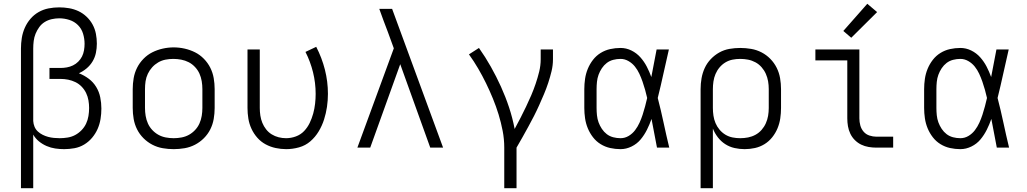

<svg xmlns="http://www.w3.org/2000/svg" viewBox="-20 -782 5440 1017"><path d="M91 215V-525Q91 -553 95.5 -581Q100 -609 111.5 -635Q123 -661 141.5 -682.5Q160 -704 184.5 -718Q209 -732 237 -737.5Q265 -743 294 -743Q320 -743 346 -738.5Q372 -734 395.5 -723Q419 -712 438.5 -693.5Q458 -675 470.5 -652Q483 -629 488 -603Q493 -577 493 -551Q493 -526 488 -502Q483 -478 470.5 -457Q458 -436 439 -420Q420 -404 398 -394Q426 -383 450 -365Q474 -347 489.5 -321.5Q505 -296 511 -266.5Q517 -237 517 -207Q517 -179 512.5 -151.5Q508 -124 497 -99Q486 -74 468 -52.5Q450 -31 426 -16.5Q402 -2 374.5 3Q347 8 320 8Q296 8 272.5 4.5Q249 1 227 -8.5Q205 -18 186.5 -33Q168 -48 156 -69V215ZM296 -50Q317 -50 338.5 -53.5Q360 -57 378.5 -67Q397 -77 412 -92.5Q427 -108 436 -127Q445 -146 448.5 -167.5Q452 -189 452 -210Q452 -230 448.5 -250.5Q445 -271 436 -289.5Q427 -308 412.5 -323Q398 -338 379.5 -347Q361 -356 341 -360Q321 -364 300 -364H242V-422H300Q317 -422 334 -425Q351 -428 366.5 -435.5Q382 -443 394.5 -455.5Q407 -468 414.5 -483Q422 -498 425 -515.5Q428 -533 428 -550Q428 -577 420 -603.5Q412 -630 393 -649Q374 -668 347.5 -676.5Q321 -685 294 -685Q274 -685 254 -680.5Q234 -676 217 -665.5Q200 -655 188 -638.5Q176 -622 168.5 -603.5Q161 -585 158.5 -565Q156 -545 156 -525V-146V-141Q157 -125 163 -110.5Q169 -96 180.5 -85.5Q192 -75 206 -68Q220 -61 235 -57Q250 -53 265.5 -51.5Q281 -50 296 -50Z M900 8Q871 8 842 3Q813 -2 787 -15.5Q761 -29 740 -50Q719 -71 706 -97Q693 -123 688 -152Q683 -181 683 -210V-310Q683 -339 688 -368Q693 -397 706 -423Q719 -449 740 -470.5Q761 -492 787 -505Q813 -518 842 -524.5Q871 -531 900 -531Q929 -531 958 -524.5Q987 -518 1013 -505Q1039 -492 1060 -470.5Q1081 -449 1094 -423Q1107 -397 1112 -368Q1117 -339 1117 -310V-210Q1117 -181 1112 -152Q1107 -123 1094 -97Q1081 -71 1060 -50Q1039 -29 1013 -15.5Q987 -2 958 3Q929 8 900 8ZM900 -50Q921 -50 942 -54Q963 -58 981 -68Q999 -78 1013.5 -93.5Q1028 -109 1036.5 -128Q1045 -147 1048.5 -168Q1052 -189 1052 -210V-310Q1052 -331 1048.5 -352Q1045 -373 1036.5 -392Q1028 -411 1013 -427Q998 -443 979.5 -452.5Q961 -462 940 -466Q919 -470 898 -470Q877 -470 856.5 -466Q836 -462 818 -451.5Q800 -441 786 -425.5Q772 -410 763 -391Q754 -372 751 -351.5Q748 -331 748 -310V-210Q748 -189 751.5 -168Q755 -147 763.5 -128Q772 -109 786.5 -93.5Q801 -78 819 -68Q837 -58 858 -54Q879 -50 900 -50Z M1496 8Q1468 8 1440 2Q1412 -4 1387 -17.5Q1362 -31 1343 -52.5Q1324 -74 1312 -100Q1300 -126 1295.5 -154Q1291 -182 1291 -210V-520H1356V-210Q1356 -190 1359 -170Q1362 -150 1369.5 -131.5Q1377 -113 1389.5 -97Q1402 -81 1419 -70.5Q1436 -60 1455.5 -55Q1475 -50 1495 -50Q1522 -50 1547.5 -59.5Q1573 -69 1591 -88Q1609 -107 1620.5 -131Q1632 -155 1639 -180.5Q1646 -206 1649 -232.5Q1652 -259 1652 -285Q1652 -343 1638 -399.5Q1624 -456 1598 -507L1655 -534Q1685 -476 1701 -413Q1717 -350 1717 -285Q1717 -250 1712 -216Q1707 -182 1696.5 -149Q1686 -116 1668 -86Q1650 -56 1624 -33.5Q1598 -11 1564 -1.5Q1530 8 1496 8Z M1873 0 2066 -526 2035 -611Q2023 -642 2011.5 -673Q2000 -704 1989 -735H2057L2327 0H2259L2100 -442L1941 0Z M2651 215V0Q2651 -45 2642.5 -89Q2634 -133 2621 -175.5Q2608 -218 2591 -259.5Q2574 -301 2554.5 -341Q2535 -381 2512.5 -419.5Q2490 -458 2464 -494L2517 -528Q2551 -480 2580 -428.5Q2609 -377 2633.5 -323Q2658 -269 2676.5 -213Q2695 -157 2706 -99Q2722 -128 2737 -157.5Q2752 -187 2766.5 -217Q2781 -247 2794 -277.5Q2807 -308 2817.5 -339Q2828 -370 2836 -402.5Q2844 -435 2844 -468V-520H2909V-468Q2909 -436 2901.5 -405Q2894 -374 2884 -343.5Q2874 -313 2861.5 -283.5Q2849 -254 2836 -225Q2823 -196 2808.5 -167.5Q2794 -139 2778.5 -111Q2763 -83 2747.5 -55Q2732 -27 2716 0V215Z M3267 8Q3239 8 3212 2Q3185 -4 3161.5 -18.5Q3138 -33 3121 -55Q3104 -77 3093.5 -102.5Q3083 -128 3079 -155.5Q3075 -183 3075 -210V-310Q3075 -337 3079 -364.5Q3083 -392 3093.5 -417.5Q3104 -443 3121 -465Q3138 -487 3161.5 -501.5Q3185 -516 3212 -522Q3239 -528 3267 -528Q3297 -528 3324.5 -514.5Q3352 -501 3372 -478.5Q3392 -456 3406 -429Q3420 -402 3430 -374Q3437 -410 3444 -447Q3451 -484 3458 -520H3523Q3508 -456 3494 -391.5Q3480 -327 3464 -263Q3481 -198 3495 -132Q3509 -66 3525 0H3460Q3453 -38 3445.5 -76Q3438 -114 3431 -152Q3421 -123 3407 -95Q3393 -67 3373.5 -43.5Q3354 -20 3325.5 -6Q3297 8 3267 8ZM3267 -50Q3290 -50 3310 -62Q3330 -74 3344 -92.5Q3358 -111 3367.5 -132Q3377 -153 3384 -174.5Q3391 -196 3397 -218.5Q3403 -241 3408 -263Q3403 -285 3397 -306.5Q3391 -328 3383.5 -349.5Q3376 -371 3366.5 -391.5Q3357 -412 3343 -429.5Q3329 -447 3309 -458.5Q3289 -470 3267 -470Q3247 -470 3228 -465Q3209 -460 3194 -448.5Q3179 -437 3168 -420.5Q3157 -404 3150.5 -386Q3144 -368 3142 -348.5Q3140 -329 3140 -310V-210Q3140 -191 3142 -171.5Q3144 -152 3150.5 -134Q3157 -116 3168 -99.5Q3179 -83 3194 -71.5Q3209 -60 3228 -55Q3247 -50 3267 -50Z M3691 215V-310Q3691 -339 3696 -367.5Q3701 -396 3713 -422Q3725 -448 3745 -469Q3765 -490 3790 -504Q3815 -518 3843.5 -523Q3872 -528 3901 -528Q3930 -528 3959 -523Q3988 -518 4014 -504.5Q4040 -491 4060.5 -470Q4081 -449 4094 -423Q4107 -397 4112 -368Q4117 -339 4117 -310V-210Q4117 -182 4113 -155Q4109 -128 4098.5 -102.5Q4088 -77 4070.5 -55Q4053 -33 4029.5 -18.5Q4006 -4 3979 2Q3952 8 3924 8Q3897 8 3870.5 2Q3844 -4 3821.5 -18.5Q3799 -33 3782.5 -54.5Q3766 -76 3756 -101V215ZM3901 -50Q3922 -50 3942.5 -54Q3963 -58 3981.5 -68Q4000 -78 4014 -94Q4028 -110 4036.5 -129Q4045 -148 4048.5 -168.5Q4052 -189 4052 -210V-310Q4052 -331 4048.5 -351.5Q4045 -372 4036.5 -391Q4028 -410 4014 -426Q4000 -442 3981.5 -452Q3963 -462 3942.5 -466Q3922 -470 3901 -470Q3880 -470 3860 -466Q3840 -462 3822.5 -451.5Q3805 -441 3791.5 -425Q3778 -409 3770 -390Q3762 -371 3759 -350.5Q3756 -330 3756 -310V-210Q3756 -190 3759 -169.5Q3762 -149 3770 -130Q3778 -111 3791.5 -95Q3805 -79 3822.5 -68.5Q3840 -58 3860 -54Q3880 -50 3901 -50Z M4622 0Q4602 0 4581 -3.5Q4560 -7 4541.5 -16Q4523 -25 4508 -40Q4493 -55 4484 -74Q4475 -93 4471.5 -113.5Q4468 -134 4468 -155V-462H4299V-520H4532V-155Q4532 -136 4537 -117.5Q4542 -99 4554.5 -84.5Q4567 -70 4585.5 -64Q4604 -58 4622 -58H4711V0ZM4489 -582 4447 -618 4574 -762 4626 -718Z M5067 8Q5039 8 5012 2Q4985 -4 4961.5 -18.5Q4938 -33 4921 -55Q4904 -77 4893.5 -102.5Q4883 -128 4879 -155.5Q4875 -183 4875 -210V-310Q4875 -337 4879 -364.5Q4883 -392 4893.5 -417.5Q4904 -443 4921 -465Q4938 -487 4961.5 -501.5Q4985 -516 5012 -522Q5039 -528 5067 -528Q5097 -528 5124.5 -514.5Q5152 -501 5172 -478.5Q5192 -456 5206 -429Q5220 -402 5230 -374Q5237 -410 5244 -447Q5251 -484 5258 -520H5323Q5308 -456 5294 -391.5Q5280 -327 5264 -263Q5281 -198 5295 -132Q5309 -66 5325 0H5260Q5253 -38 5245.5 -76Q5238 -114 5231 -152Q5221 -123 5207 -95Q5193 -67 5173.5 -43.5Q5154 -20 5125.5 -6Q5097 8 5067 8ZM5067 -50Q5090 -50 5110 -62Q5130 -74 5144 -92.5Q5158 -111 5167.5 -132Q5177 -153 5184 -174.5Q5191 -196 5197 -218.5Q5203 -241 5208 -263Q5203 -285 5197 -306.5Q5191 -328 5183.5 -349.5Q5176 -371 5166.5 -391.5Q5157 -412 5143 -429.5Q5129 -447 5109 -458.5Q5089 -470 5067 -470Q5047 -470 5028 -465Q5009 -460 4994 -448.5Q4979 -437 4968 -420.5Q4957 -404 4950.5 -386Q4944 -368 4942 -348.5Q4940 -329 4940 -310V-210Q4940 -191 4942 -171.5Q4944 -152 4950.5 -134Q4957 -116 4968 -99.5Q4979 -83 4994 -71.5Q5009 -60 5028 -55Q5047 -50 5067 -50Z"/></svg>

Font: Iosevka Custom Light Extended
Style: Regular
Weight: 300
Width: 7
Monospace: yes
Designer: Belleve Invis
Foundry: Belleve Invis
Version: Version 11.2.4; ttfautohint (v1.8.4)